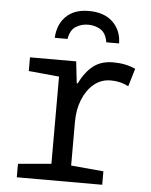

<svg xmlns="http://www.w3.org/2000/svg" viewBox="-54 -809 671 853"><g transform="rotate(5 281.5 -382.0)"><path d="M53 0V-60L201 -73V-462L65 -475V-536H271L282 -439H286Q311 -490 346 -518Q381 -546 436 -546Q464 -546 488.5 -541Q513 -536 535 -526L511 -446Q476 -465 432 -465Q389 -465 357 -438.5Q325 -412 307 -367.5Q289 -323 289 -268V-73L434 -60V0ZM308 -764Q376 -764 414.5 -727.5Q453 -691 454 -632H397Q390 -673 365.5 -688Q341 -703 310 -703Q281 -703 256 -688Q231 -673 224 -632H167Q170 -692 206.5 -728Q243 -764 308 -764Z"/></g></svg>

Font: Noto Sans Mono SemiCondensed
Style: Regular
Weight: 400
Width: 4
Designer: Monotype Design Team
Foundry: Monotype Imaging Inc.
Version: Version 2.014